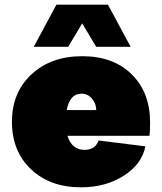

<svg xmlns="http://www.w3.org/2000/svg" viewBox="-20 -780 692 820"><path d="M341 -140Q387 -140 401 -180L601 -155Q586 -79 508.5 -29.5Q431 20 326 20Q194 20 112.5 -57Q31 -134 31 -260Q31 -385 114.5 -462.5Q198 -540 331 -540Q464 -540 542.5 -462.5Q621 -385 621 -257Q621 -214 618 -200H268Q287 -140 341 -140ZM265 -310H391Q391 -337 373 -358.5Q355 -380 328 -380Q278 -380 265 -310ZM271 -580H124L221 -760H441L538 -580H391L331 -680Z"/></svg>

Font: Metropolitano Black
Style: Regular
Weight: 900
Designer: Fonts by Alex Slobzheninov & Chris M. Simpson / Changes by Cristiano Sobral
Foundry: Fonts by Alex Slobzheninov & Chris M. Simpson / Changes by Cristiano Sobral
Version: Version 1.00;August 30, 2020;FontCreator 13.0.0.2681 64-bit